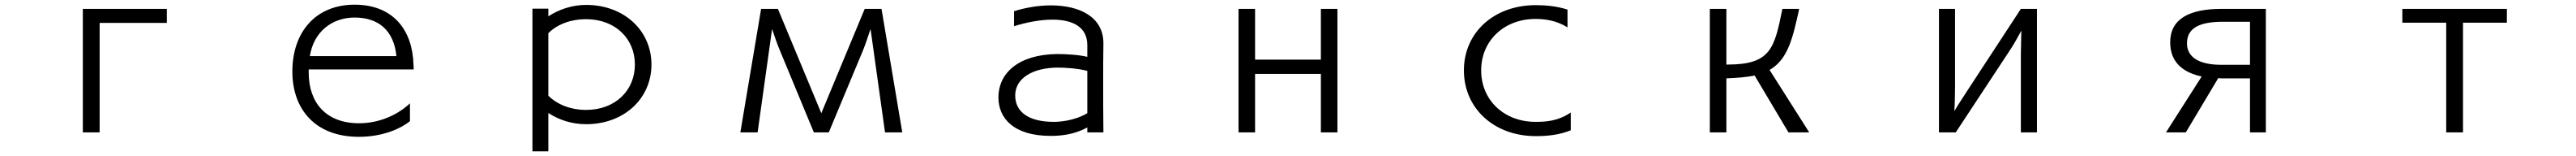

<svg xmlns="http://www.w3.org/2000/svg" viewBox="-20 -536 11040 667"><path d="M407 30V-438H695V-498H335V30Z M1737 -94C1673 -35 1592 -9 1519 -9C1378 -9 1303 -96 1303 -226V-239H1753C1753 -244 1753 -256 1752 -261C1748 -407 1665 -516 1500 -516C1332 -516 1233 -398 1233 -230C1233 -69 1331 49 1518 49C1614 49 1692 18 1737 -18ZM1308 -296C1324 -399 1402 -461 1500 -461C1601 -461 1668 -407 1679 -296Z M2330 111V-53C2376 -23 2431 -5 2492 -5C2655 -5 2772 -115 2772 -260C2772 -405 2655 -515 2492 -515C2431 -515 2374 -495 2330 -466V-499H2262V111ZM2330 -394C2369 -433 2428 -454 2491 -454C2619 -454 2701 -369 2701 -260C2701 -151 2619 -66 2491 -66C2428 -66 2369 -88 2330 -127Z M3847 30 3758 -498H3686L3500 -52L3314 -498H3242L3153 30H3227L3289 -412C3299 -383 3310 -349 3323 -319L3468 30H3532L3678 -319C3689 -346 3700 -379 3711 -412L3773 30Z M4709 30C4708 -47 4708 -118 4708 -189C4708 -241 4708 -294 4709 -350V-351C4709 -465 4605 -513 4484 -513C4432 -513 4377 -504 4326 -488V-424C4384 -442 4441 -452 4491 -452C4577 -452 4640 -421 4640 -343V-293C4603 -302 4547 -305 4511 -305C4341 -303 4259 -220 4259 -120C4259 -29 4326 45 4483 45C4526 45 4583 40 4640 9V30ZM4640 -52C4582 -18 4518 -15 4496 -15C4392 -15 4331 -55 4331 -128C4331 -201 4405 -246 4512 -247C4543 -247 4597 -244 4640 -233Z M5712 30V-498H5641V-281H5359V-498H5288V30H5359V-220H5641V30Z M6712 -55C6659 -19 6609 -15 6561 -15C6426 -15 6328 -108 6328 -235C6328 -362 6426 -455 6561 -455C6600 -455 6650 -449 6698 -419V-495C6651 -510 6604 -514 6562 -514C6383 -514 6254 -397 6254 -235C6254 -73 6383 46 6562 46C6612 46 6663 41 6712 21Z M7734 30 7564 -237C7642 -282 7663 -370 7691 -498H7619C7585 -331 7570 -260 7385 -260H7379V-498H7308V30H7379V-201C7426 -203 7466 -206 7500 -213L7645 30Z M8710 30V-498H8641L8414 -152C8399 -128 8374 -92 8356 -61C8358 -87 8359 -150 8359 -170V-498H8290V30H8362L8590 -315C8607 -340 8625 -371 8643 -405L8641 -304V30Z M9691 30V-498H9500C9363 -498 9281 -455 9281 -355C9281 -263 9345 -224 9416 -209L9263 30H9348L9487 -202L9498 -201C9500 -201 9501 -201 9502 -201H9623V30ZM9623 -259H9499C9400 -259 9353 -295 9353 -350C9353 -414 9402 -443 9508 -443H9623Z M10536 30V-439H10724V-498H10276V-439H10464V30Z"/></svg>

Font: LINE Seed JP_OTF Regular
Style: Regular
Weight: 400
Designer: LY Corporation & Fontrix & Fontworks
Version: Version 1.002